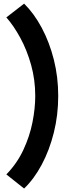

<svg xmlns="http://www.w3.org/2000/svg" viewBox="-20 -872 380 1077"><path d="M115.2 185.5 15.6 106.4Q75.2 45.4 110.8 -30.8Q146.5 -106.9 162.1 -185.8Q177.7 -264.6 177.7 -334Q177.7 -424.8 154.5 -507.8Q131.3 -590.8 94.2 -659.2Q57.1 -727.5 15.6 -774.4L115.2 -851.6Q170.9 -796.9 214.1 -716.1Q257.3 -635.3 282 -537.6Q306.6 -439.9 306.6 -334Q306.6 -227.1 282 -128.2Q257.3 -29.3 214.1 51.5Q170.9 132.3 115.2 185.5Z"/></svg>

Font: Reddit Sans Condensed Black
Style: Regular
Weight: 900
Designer: Stephen Hutchings
Foundry: Reddit
Version: Version 1.014